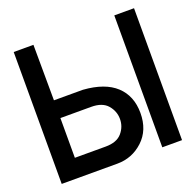

<svg xmlns="http://www.w3.org/2000/svg" viewBox="-125 -842 992 973"><g transform="rotate(-20 371.0 -355.5)"><path d="M154.3 -411.1H310.5Q426.8 -402.8 485.6 -348.1Q544.4 -293.5 544.4 -201.2Q544.4 -108.9 485.6 -54.2Q426.8 0.5 346.7 0.5H46.4V-710.9H152.8ZM320.3 -315.4H154.3V-101.1H320.3Q380.4 -101.1 408.4 -133.5Q436.5 -166 436.5 -208Q436.5 -250 408.4 -282.7Q380.4 -315.4 320.3 -315.4ZM695.3 -710.9V0.5H588.9V-710.9Z"/></g></svg>

Font: Alte DIN 1451 Mittelschrift
Style: Regular
Weight: 400
Designer: Peter Wiegel
Foundry: Peter Wiegel
Version: Version 1.002 September 20, 2019